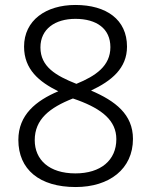

<svg xmlns="http://www.w3.org/2000/svg" viewBox="-20 -744 611 774"><path d="M284 -724C165 -724 77 -662 77 -556C77 -464 138 -414 215 -376C125 -338 54 -281 54 -180C54 -61 139 10 285 10C421 10 516 -63 516 -184C516 -283 445 -337 347 -379C430 -418 492 -469 492 -556C492 -665 409 -724 284 -724ZM284 -668C370 -668 425 -628 425 -554C425 -478 366 -438 288 -406C205 -439 143 -475 143 -553C143 -627 202 -668 284 -668ZM120 -179C120 -263 180 -310 274 -347L294 -340C391 -304 449 -258 449 -183C449 -98 386 -45 284 -45C178 -45 120 -100 120 -179Z"/></svg>

Font: Noto Kufi Arabic Light
Style: Regular
Weight: 300
Designer: Monotype Design Team, David Williams, Khaled Hosny
Foundry: Google LLC
Version: Version 2.109